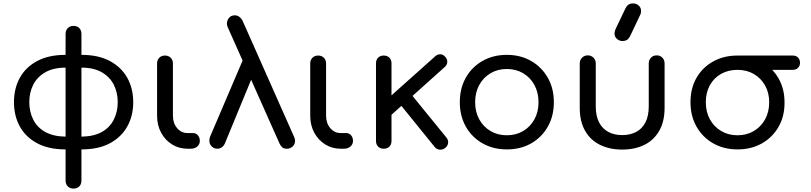

<svg xmlns="http://www.w3.org/2000/svg" viewBox="-20 -873 4761 1127"><path d="M458 4V-71Q531 -72 578 -98.5Q625 -125 648 -171Q671 -217 671 -273Q671 -330 648 -375.5Q625 -421 578 -448.5Q531 -476 458 -476V-551Q557 -551 624.5 -515Q692 -479 727 -416.5Q762 -354 762 -273Q762 -193 727 -130.5Q692 -68 625 -32Q558 4 458 4ZM365 4Q266 4 198.5 -32Q131 -68 96.5 -130.5Q62 -193 62 -273Q62 -354 96.5 -416.5Q131 -479 198.5 -515Q266 -551 365 -551V-476Q293 -476 245.5 -448.5Q198 -421 175 -375.5Q152 -330 152 -273Q152 -217 175 -171Q198 -125 245.5 -98.5Q293 -72 365 -71ZM411 234Q391 234 378 221Q365 208 365 187V-674Q365 -695 378 -708Q391 -721 411 -721Q433 -721 445.5 -708Q458 -695 458 -674V187Q458 208 445.5 221Q433 234 411 234Z M1081 0Q1030 0 989.5 -25.5Q949 -51 925.5 -94.5Q902 -138 902 -194V-501Q902 -521 915 -534Q928 -547 948 -547Q969 -547 982 -534Q995 -521 995 -501V-194Q995 -150 1019.5 -121Q1044 -92 1081 -92H1113Q1130 -92 1141.5 -79Q1153 -66 1153 -46Q1153 -26 1138 -13Q1123 0 1100 0Z M1664 0Q1646 0 1637 -8Q1628 -16 1621 -30L1316 -715Q1314 -720 1313 -724.5Q1312 -729 1312 -733Q1312 -754 1324.5 -768.5Q1337 -783 1358 -783Q1373 -783 1385 -774Q1397 -765 1404 -751L1707 -68Q1712 -57 1712 -47Q1712 -27 1698 -13.5Q1684 0 1664 0ZM1256 0Q1236 0 1222.5 -13.5Q1209 -27 1209 -47Q1209 -58 1212 -68L1446 -616L1490 -492L1300 -31Q1294 -17 1282 -8.5Q1270 0 1256 0Z M1980 0Q1929 0 1888.5 -25.5Q1848 -51 1824.5 -94.5Q1801 -138 1801 -194V-501Q1801 -521 1814 -534Q1827 -547 1847 -547Q1868 -547 1881 -534Q1894 -521 1894 -501V-194Q1894 -150 1918.5 -121Q1943 -92 1980 -92H2012Q2029 -92 2040.5 -79Q2052 -66 2052 -46Q2052 -26 2037 -13Q2022 0 1999 0Z M2272 -194 2215 -257 2534 -542Q2548 -555 2564.5 -554.5Q2581 -554 2593 -540Q2606 -526 2605.5 -509.5Q2605 -493 2591 -480ZM2232 0Q2212 0 2199.5 -12.5Q2187 -25 2187 -45V-502Q2187 -522 2199.5 -534.5Q2212 -547 2232 -547Q2253 -547 2265.5 -534.5Q2278 -522 2278 -502V-45Q2278 -25 2265.5 -12.5Q2253 0 2232 0ZM2594 -5Q2579 7 2561 5.5Q2543 4 2531 -11L2322 -269L2386 -329L2600 -66Q2612 -52 2610.5 -35Q2609 -18 2594 -5Z M2955 4Q2875 4 2812.5 -31.5Q2750 -67 2714.5 -129.5Q2679 -192 2679 -273Q2679 -355 2714.5 -417.5Q2750 -480 2812.5 -515.5Q2875 -551 2955 -551Q3035 -551 3097 -515.5Q3159 -480 3195 -417.5Q3231 -355 3231 -273Q3231 -192 3195.5 -129.5Q3160 -67 3098 -31.5Q3036 4 2955 4ZM2955 -79Q3009 -79 3051 -104Q3093 -129 3117 -172.5Q3141 -216 3141 -273Q3141 -330 3117 -374Q3093 -418 3051 -443Q3009 -468 2955 -468Q2901 -468 2859 -443Q2817 -418 2793 -374Q2769 -330 2769 -273Q2769 -216 2793 -172.5Q2817 -129 2859 -104Q2901 -79 2955 -79Z M3632 5Q3559 5 3502.5 -22.5Q3446 -50 3414.5 -105Q3383 -160 3383 -240V-501Q3383 -521 3396.5 -534.5Q3410 -548 3430 -548Q3450 -548 3463.5 -534.5Q3477 -521 3477 -501V-249Q3477 -192 3496.5 -154.5Q3516 -117 3551 -98.5Q3586 -80 3632 -80Q3679 -80 3714 -98.5Q3749 -117 3768.5 -154.5Q3788 -192 3788 -249V-501Q3788 -521 3801 -534.5Q3814 -548 3835 -548Q3855 -548 3868 -534.5Q3881 -521 3881 -501V-240Q3881 -160 3849.5 -105Q3818 -50 3762 -22.5Q3706 5 3632 5ZM3635 -632Q3616 -632 3601.5 -644.5Q3587 -657 3587 -676Q3587 -682 3588.5 -688Q3590 -694 3593 -702L3649 -819Q3658 -838 3668.5 -845.5Q3679 -853 3696 -853Q3715 -853 3729 -840.5Q3743 -828 3743 -809Q3743 -804 3742 -798Q3741 -792 3738 -786L3680 -664Q3670 -644 3659 -638Q3648 -632 3635 -632Z M4309 4Q4229 4 4166.5 -31.5Q4104 -67 4068.5 -129.5Q4033 -192 4033 -273Q4033 -355 4068.5 -416.5Q4104 -478 4166.5 -512.5Q4229 -547 4309 -547Q4389 -547 4451.5 -511Q4514 -475 4549.5 -413.5Q4585 -352 4585 -273Q4586 -192 4550.5 -129.5Q4515 -67 4452.5 -31.5Q4390 4 4309 4ZM4309 -79Q4363 -79 4405 -104Q4447 -129 4471 -172.5Q4495 -216 4495 -273Q4495 -328 4471 -371Q4447 -414 4405 -438.5Q4363 -463 4309 -463Q4255 -463 4213 -439.5Q4171 -416 4147 -373Q4123 -330 4123 -273Q4123 -216 4147 -172.5Q4171 -129 4213 -104Q4255 -79 4309 -79ZM4326 -463Q4307 -463 4295 -475.5Q4283 -488 4283 -504Q4283 -523 4295 -535Q4307 -547 4326 -547H4633Q4653 -547 4664.5 -535Q4676 -523 4676 -504Q4676 -487 4664.5 -475Q4653 -463 4633 -463Z"/></svg>

Font: Comfortaa SemiBold
Style: Regular
Weight: 600
Designer: Johan Aakerlund
Foundry: Johan Aakerlund
Version: Version 3.104; ttfautohint (v1.8.1.43-b0c9)